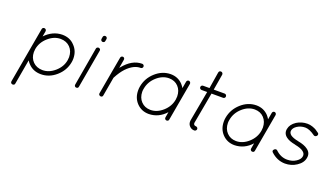

<svg xmlns="http://www.w3.org/2000/svg" viewBox="-76 -1290 3607 2083"><g transform="rotate(20 1727.5 -248.5)"><path d="M115 204Q92 199 95 175L170 -249L209 -468Q210 -478 218.5 -484Q227 -490 237 -488Q248 -486 253.5 -477.5Q259 -469 257 -459L246 -397Q331 -486 441 -488Q531 -488 585 -429Q642 -372 642 -284Q642 -261 638 -241Q620 -142 541.5 -73.5Q463 -5 367 -5Q279 -5 223 -63Q211 -73 193 -101L143 184Q140 204 119 204ZM440 -439Q365 -439 298.5 -380.5Q232 -322 218 -241Q215 -221 215 -205Q216 -138 258 -96Q300 -54 367 -53Q443 -52 510 -110.5Q577 -169 590 -249Q593 -267 593 -284Q592 -353 550.5 -395.5Q509 -438 441 -439Z M776 0Q766 -1 760.5 -9.5Q755 -18 757 -27L834 -470Q835 -480 843.5 -485.5Q852 -491 862 -490Q886 -484 881 -461L803 -19Q800 0 780 0ZM903 -584Q900 -564 879 -564H875Q865 -566 859.5 -574Q854 -582 856 -592L860 -615Q861 -624 869.5 -630Q878 -636 887 -634Q897 -633 903 -624.5Q909 -616 907 -606Z M1056 -2Q1046 -4 1040.5 -11.5Q1035 -19 1037 -29L1076 -249V-250L1115 -468Q1117 -478 1124.5 -483.5Q1132 -489 1142 -488Q1152 -487 1157.5 -478.5Q1163 -470 1161 -460L1144 -361Q1146 -364 1151 -369Q1247 -488 1363 -488Q1373 -488 1380 -481Q1387 -474 1387 -464Q1387 -454 1380 -447Q1373 -440 1363 -440Q1283 -441 1204 -359Q1162 -314 1125 -244Q1123 -240 1122 -238L1084 -21Q1081 -1 1060 -1Q1057 -1 1056 -2Z M1615 0Q1530 0 1474 -59Q1420 -116 1420 -203Q1420 -228 1424 -248Q1442 -348 1519.5 -417.5Q1597 -487 1693 -488Q1778 -488 1834 -429Q1852 -409 1863 -389L1877 -468Q1879 -478 1886.5 -483.5Q1894 -489 1904 -488Q1914 -486 1919.5 -478Q1925 -470 1924 -460L1846 -20Q1843 0 1822 0H1818Q1808 -2 1802.5 -10Q1797 -18 1799 -28L1810 -92Q1729 -2 1615 0ZM1471 -240Q1467 -223 1467 -203Q1468 -135 1509 -92Q1550 -49 1615 -48Q1691 -47 1757.5 -106Q1824 -165 1838 -248Q1841 -267 1841 -285Q1840 -353 1799.5 -396Q1759 -439 1693 -440H1692Q1616 -440 1550.5 -381Q1485 -322 1471 -240Z M2314 -490Q2324 -490 2331 -482.5Q2338 -475 2338 -465Q2338 -455 2331 -448Q2324 -441 2314 -441H2180L2115 -83Q2114 -81 2114 -76Q2116 -51 2141 -50Q2151 -50 2158.5 -43Q2166 -36 2166 -26Q2166 -16 2158.5 -8.5Q2151 -1 2141 -1Q2109 -1 2087 -23Q2065 -45 2065 -76Q2065 -78 2065.5 -83Q2066 -88 2066 -91L2130 -441H2066Q2056 -441 2048.5 -448Q2041 -455 2041 -465Q2041 -476 2048 -483Q2055 -490 2066 -490H2139L2170 -681Q2175 -704 2199 -701Q2209 -699 2214.5 -691Q2220 -683 2219 -673L2188 -490Z M2604 0Q2519 0 2463 -59Q2409 -116 2409 -203Q2409 -228 2413 -248Q2431 -348 2508.5 -417.5Q2586 -487 2682 -488Q2767 -488 2823 -429Q2841 -409 2852 -389L2866 -468Q2868 -478 2875.5 -483.5Q2883 -489 2893 -488Q2903 -486 2908.5 -478Q2914 -470 2913 -460L2835 -20Q2832 0 2811 0H2807Q2797 -2 2791.5 -10Q2786 -18 2788 -28L2799 -92Q2718 -2 2604 0ZM2460 -240Q2456 -223 2456 -203Q2457 -135 2498 -92Q2539 -49 2604 -48Q2680 -47 2746.5 -106Q2813 -165 2827 -248Q2830 -267 2830 -285Q2829 -353 2788.5 -396Q2748 -439 2682 -440H2681Q2605 -440 2539.5 -381Q2474 -322 2460 -240Z M3023 -69Q3007 -85 3025 -103Q3033 -111 3043 -112Q3053 -113 3060 -106Q3120 -48 3195 -48Q3253 -48 3297 -77Q3339 -105 3344 -139Q3350 -171 3320 -194Q3291 -217 3223 -230L3222 -231Q3151 -244 3116 -271Q3070 -305 3080 -360Q3090 -416 3149 -455Q3205 -490 3272 -490Q3302 -490 3330.5 -480Q3359 -470 3373.5 -461Q3388 -452 3411 -435Q3418 -430 3418.5 -420Q3419 -410 3412 -402Q3405 -394 3395 -392Q3385 -390 3378 -395Q3312 -443 3263 -443Q3212 -443 3170 -416Q3133 -391 3128 -360Q3123 -333 3149 -311Q3179 -289 3238 -278L3240 -277Q3314 -264 3354 -234Q3404 -198 3392 -139Q3382 -80 3319 -39Q3260 0 3187 0Q3095 -1 3023 -69Z"/></g></svg>

Font: Quicksand
Style: Italic
Weight: 400
Italic angle: -12°
Designer: Andrew Paglinawan
Foundry: Andrew Paglinawan
Version: 1.002